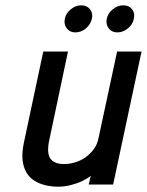

<svg xmlns="http://www.w3.org/2000/svg" viewBox="-20 -695 553 723"><path d="M286 -675Q265 -675 246.5 -660Q228 -645 224 -624Q220 -603 231.5 -588Q243 -573 264 -573Q286 -573 303.5 -588Q321 -603 326 -624Q331 -645 319 -660Q307 -675 286 -675ZM444 -675Q423 -675 404.5 -660Q386 -645 382 -624Q378 -603 389.5 -588Q401 -573 422 -573Q443 -573 461.5 -588Q480 -603 484 -624Q489 -645 477.5 -660Q466 -675 444 -675ZM322 -33 314 0H406L513 -501H421L351 -175Q347 -154 336 -137.5Q325 -121 309 -108Q293 -95 274 -87.5Q255 -80 235 -78Q203 -75 185 -84.5Q167 -94 163 -113.5Q159 -133 164 -160L236 -501H143L70 -158Q62 -120 65 -92.5Q68 -65 79.5 -45.5Q91 -26 109.5 -14.5Q128 -3 151 2.5Q174 8 200 8Q223 8 246.5 2Q270 -4 290 -13.5Q310 -23 322 -33Z"/></svg>

Font: Advent Pro SemiBold
Style: Italic
Weight: 600
Italic angle: -12°
Version: Version 3.000